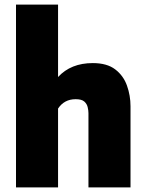

<svg xmlns="http://www.w3.org/2000/svg" viewBox="-20 -820 635 840"><path d="M551 0H367V-325Q367 -337 363.5 -351.5Q360 -366 348.5 -376Q337 -386 311 -386Q261 -386 234 -345V0H50V-800H234V-483Q290 -544 386 -544Q448 -544 484 -516.5Q520 -489 535.5 -445.5Q551 -402 551 -355Z"/></svg>

Font: Tanohe Sans ExtraBold
Style: Regular
Weight: 800
Designer: Village Type and Design LLC & Cristiano Sobral
Foundry: Cooper Hewitt Smithsonian Design Museum
Version: Version 1.00;September 29, 2021;FontCreator 13.0.0.2655 64-b